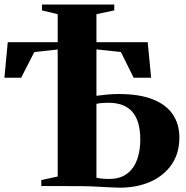

<svg xmlns="http://www.w3.org/2000/svg" viewBox="-21 -840 842 867"><path d="M519.5 7.5Q502.5 7.5 481 6.2Q459.5 5 436 3.8Q412.5 2.5 388.5 1.5Q364.5 0.5 342 0.5L165.5 0V-27L239.5 -43V-616.5L134 -605L74.5 -489H-1L14 -649.5H239.5V-776L168.5 -793V-819.5H495V-793L414.5 -776V-649.5H646L661.5 -489H582.5L525 -605L414.5 -617V-407.5Q435.5 -410.5 463 -413Q490.5 -415.5 515 -415.5Q608 -415.5 668.8 -391.5Q729.5 -367.5 759.2 -323.5Q789 -279.5 789 -219Q789 -147.5 753.8 -96.8Q718.5 -46 657.8 -19.2Q597 7.5 519.5 7.5ZM471 -32Q522 -32 553 -55.8Q584 -79.5 598.2 -119.5Q612.5 -159.5 612.5 -209Q612.5 -293.5 576.8 -334.8Q541 -376 467.5 -376Q452 -376 438.8 -374.8Q425.5 -373.5 414.5 -371V-37.5Q425 -35 439 -33.5Q453 -32 471 -32Z"/></svg>

Font: Merriweather 120pt ExtraBold
Style: Regular
Weight: 800
Version: Version 2.100